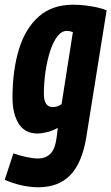

<svg xmlns="http://www.w3.org/2000/svg" viewBox="-41 -574 472 814"><path d="M-21 188 16 76Q39 85 69.5 91.5Q100 98 121 98Q151 98 171.5 79Q192 60 199 10L204 -32Q183 -20 159.5 -14Q136 -8 118 -8Q64 -8 38 -50Q12 -92 12 -160Q12 -275 39 -364Q66 -453 123 -503.5Q180 -554 269 -554Q307 -554 348 -547Q389 -540 411 -530L325 7Q307 117 257 168.5Q207 220 121 220Q89 220 51.5 212Q14 204 -21 188ZM268 -438Q262 -440 255.5 -441.5Q249 -443 242 -443Q220 -443 202 -419.5Q184 -396 171.5 -357Q159 -318 152 -271Q145 -224 145 -176Q145 -120 183 -120Q202 -120 220 -132Z"/></svg>

Font: Georama Condensed
Style: Bold Italic
Weight: 700
Width: 3
Italic angle: -9°
Designer: Jean-Baptiste Levee
Foundry: Production Type
Version: Version 1.000